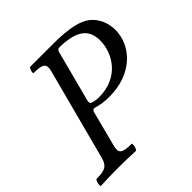

<svg xmlns="http://www.w3.org/2000/svg" viewBox="-179 -810 957 957"><g transform="rotate(-45 299.0 -331.5)"><path d="M1 3C41 1 79 0 122 0C164 0 200 1 245 3C255 4 264 -37 256 -37C190 -37 175 -49 187 -94L236 -283C239 -292 244 -295 253 -294C285 -285 310 -281 343 -281C511 -281 601 -389 601 -496C601 -540 584 -592 541 -624C508 -648 451 -666 335 -666H171C163 -666 153 -632 161 -632C226 -632 240 -620 229 -576L102 -94C90 -49 71 -37 10 -37C1 -37 -8 3 1 3ZM307 -316C288 -316 273 -319 261 -323C253 -325 250 -333 253 -345L324 -616C327 -627 333 -632 343 -632C464 -629 510 -590 510 -512C510 -424 447 -316 307 -316Z"/></g></svg>

Font: Junicode Two Beta SemiCondensed Medium
Style: Italic
Weight: 500
Width: 4
Italic angle: -10°
Version: Version 1.063